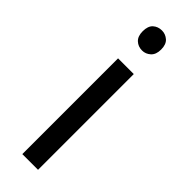

<svg xmlns="http://www.w3.org/2000/svg" viewBox="-251 -749 760 760"><g transform="rotate(45 129.0 -368.5)"><path d="M173 -536V0H85V-536ZM130 -737Q150 -737 165.5 -723.5Q181 -710 181 -681Q181 -653 165.5 -639Q150 -625 130 -625Q108 -625 93 -639Q78 -653 78 -681Q78 -710 93 -723.5Q108 -737 130 -737Z"/></g></svg>

Font: hexugurmukhi05
Style: Book
Weight: 400
Designer: Jelle Bosma - Monotype Design Team
Foundry: Monotype Imaging Inc.
Version: Version 2.003